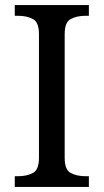

<svg xmlns="http://www.w3.org/2000/svg" viewBox="-20 -734 407 754"><path d="M38 0V-42H51Q85 -42 109 -54.5Q133 -67 133 -114V-600Q133 -647 109 -659.5Q85 -672 51 -672H38V-714H329V-672H316Q282 -672 258 -659.5Q234 -647 234 -600V-114Q234 -67 258 -54.5Q282 -42 316 -42H329V0Z"/></svg>

Font: NotoSerif-Regular
Style: Regular
Weight: 400
Designer: Monotype Design Team
Foundry: Monotype Imaging Inc.
Version: Version 2.007; ttfautohint (v1.8) -l 8 -r 50 -G 200 -x 14 -D